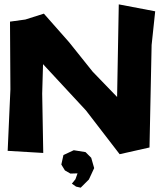

<svg xmlns="http://www.w3.org/2000/svg" viewBox="-20 -700 744 891"><path d="M274.4 19.5 264.6 63.5 281.2 90.8 306.6 105.5 339.8 104.5 330.1 131.8 313.5 152.3 333 166 354.5 170.9 392.6 132.8 417 80.1 403.3 32.2 377 5.9 322.3 -2.9ZM15.6 0 180.7 9.8 175.8 -265.6 179.7 -402.3 378.9 -187.5 535.2 15.6 673.8 -15.6 683.6 -491.2 700.2 -647.5 531.2 -679.7 523.4 -250 410.2 -367.2 300.8 -503.9 183.6 -636.7 97.7 -609.4 26.4 -599.6 28.3 -285.2Z"/></svg>

Font: MaokenAssortedSans-TC
Style: Regular
Weight: 500
Version: Version 0.83